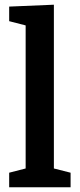

<svg xmlns="http://www.w3.org/2000/svg" viewBox="-20 -796 338 816"><path d="M209 -776V-80L280 -62V0H19V-62L89 -80V-688L19 -706V-768Z"/></svg>

Font: Bitter Pro SemiBold
Style: Regular
Weight: 600
Designer: Sol Matas, and Bitter project Authors
Foundry: Sol Matas
Version: Version 1.010